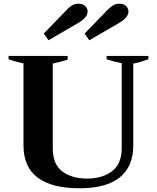

<svg xmlns="http://www.w3.org/2000/svg" viewBox="-20 -1000 842 1030"><path d="M215 -820 337 -946Q346 -957 362.5 -968.5Q379 -980 400 -980Q424 -980 437 -967.5Q450 -955 450 -939Q450 -922 437.5 -907Q425 -892 400 -877L240 -784ZM434 -820 556 -946Q569 -959 584 -969.5Q599 -980 620 -980Q644 -980 656.5 -967.5Q669 -955 669 -939Q669 -922 656.5 -907Q644 -892 619 -877L459 -784ZM106 -220V-660Q62 -669 26 -682V-700H343V-680Q323 -673 284 -664L263 -659V-206Q263 -118 314.5 -80Q366 -42 447 -42Q528 -42 580.5 -81Q633 -120 633 -206V-661Q588 -670 552 -682V-700H776V-682Q723 -663 695 -659V-220Q695 -107 622.5 -48.5Q550 10 408 10Q106 10 106 -220Z"/></svg>

Font: Trirong
Style: Bold
Weight: 700
Designer: Katatrad Team
Foundry: CadsonDemak
Version: Version 1.001